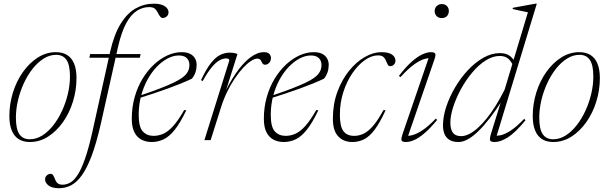

<svg xmlns="http://www.w3.org/2000/svg" viewBox="-20 -740 3218 1014"><path d="M275.5 -464.5Q311 -464.5 335.2 -449Q359.5 -433.5 371.8 -403Q384 -372.5 384 -328Q384 -264 365.2 -203.5Q346.5 -143 312.5 -95Q278.5 -47 234 -18.5Q189.5 10 138 10Q102.5 10 78.2 -5.5Q54 -21 41.8 -51.8Q29.5 -82.5 29.5 -127Q29.5 -190.5 48.2 -251Q67 -311.5 101 -359.5Q135 -407.5 179.5 -436Q224 -464.5 275.5 -464.5ZM137 -4.5Q171.5 -4.5 203 -24.2Q234.5 -44 261.2 -78Q288 -112 307.8 -155Q327.5 -198 338.5 -244.5Q349.5 -291 349.5 -335.5Q349.5 -396.5 331.2 -423.5Q313 -450.5 276.5 -450.5Q242 -450.5 210.5 -430.5Q179 -410.5 152.2 -376.8Q125.5 -343 105.8 -300Q86 -257 75 -210.2Q64 -163.5 64 -119Q64 -58.5 82.2 -31.5Q100.5 -4.5 137 -4.5Z M452 -435 456 -454.5H722.5L718.5 -435ZM511.5 -82Q488.5 18 463.8 83.5Q439 149 412 186.2Q385 223.5 355 238.8Q325 254 291.5 254Q254.5 254 236.2 239.5Q218 225 218 207.5Q218 195 227 186.5Q236 178 248.5 178Q256 178 261 186.2Q266 194.5 272 209.5Q278 224 287.2 229.8Q296.5 235.5 309.5 235.5Q331.5 235.5 351.8 223.8Q372 212 391.2 181.8Q410.5 151.5 429.2 97.8Q448 44 467 -40L561 -464Q582.5 -559 617.5 -615Q652.5 -671 697 -695.8Q741.5 -720.5 792 -720.5Q819 -720.5 836.2 -714Q853.5 -707.5 861.8 -697Q870 -686.5 870 -675Q870 -661.5 860.5 -653.2Q851 -645 839 -645Q831.5 -645 825 -653.8Q818.5 -662.5 811.5 -676.5Q804.5 -690 795 -696.2Q785.5 -702.5 767 -702.5Q733.5 -702.5 702.8 -683Q672 -663.5 647.2 -618.5Q622.5 -573.5 604.5 -497.5Z M924 -447Q895.5 -447 865.8 -431.5Q836 -416 808.5 -387.8Q781 -359.5 759.5 -320.5Q738 -281.5 725.2 -234Q712.5 -186.5 712.5 -133.5Q712.5 -69.5 734 -46Q755.5 -22.5 791.5 -22.5Q817 -22.5 842.2 -33.5Q867.5 -44.5 894.5 -74.2Q921.5 -104 952.5 -158.5L964 -158Q932 -91 902.8 -54.5Q873.5 -18 843.8 -4Q814 10 781 10Q751.5 10 727.5 -2.2Q703.5 -14.5 689.8 -41.5Q676 -68.5 676 -113Q676 -173.5 691.2 -227.2Q706.5 -281 733 -324.5Q759.5 -368 793.5 -399.5Q827.5 -431 865 -447.8Q902.5 -464.5 939.5 -464.5Q967 -464.5 984.2 -455.5Q1001.5 -446.5 1010 -431.2Q1018.5 -416 1018.5 -398Q1018.5 -377 1012.5 -358.8Q1006.5 -340.5 993.5 -324.5Q968.5 -312.5 936 -299.2Q903.5 -286 866.2 -272.5Q829 -259 790 -246Q751 -233 713.5 -221.5L714 -233.5Q778.5 -255 823 -272.2Q867.5 -289.5 896.2 -303.2Q925 -317 941.5 -329Q958 -341 965.8 -351.8Q973.5 -362.5 977 -373.5Q982.5 -393.5 979 -410Q975.5 -426.5 962 -436.8Q948.5 -447 924 -447Z M1191 -420.5Q1191.5 -426.5 1187 -429Q1182.5 -431.5 1173.5 -431.5Q1157 -431.5 1137.8 -420.5Q1118.5 -409.5 1097 -383.2Q1075.5 -357 1050.5 -312L1041.5 -316.5Q1069 -375.5 1094 -407Q1119 -438.5 1143.5 -450.2Q1168 -462 1193 -462Q1201.5 -462 1209.2 -461.2Q1217 -460.5 1223.2 -458.5Q1229.5 -456.5 1234 -454.5L1161 -222.5H1154Q1188.5 -299 1225.8 -353Q1263 -407 1300.8 -435.8Q1338.5 -464.5 1373.5 -464.5Q1393 -464.5 1402 -455.8Q1411 -447 1411 -433Q1411 -422.5 1406.5 -414.8Q1402 -407 1394.8 -402.5Q1387.5 -398 1379.5 -398Q1373 -398 1368.5 -402.5Q1364 -407 1361 -414.5Q1358.5 -422 1352.8 -426.2Q1347 -430.5 1340 -430.5Q1324.5 -430.5 1304.8 -417.5Q1285 -404.5 1263.2 -381Q1241.5 -357.5 1219.8 -325.2Q1198 -293 1179.2 -254.2Q1160.5 -215.5 1147 -172.5L1092.5 0H1059.5Z M1621.5 -447Q1593 -447 1563.2 -431.5Q1533.5 -416 1506 -387.8Q1478.5 -359.5 1457 -320.5Q1435.5 -281.5 1422.8 -234Q1410 -186.5 1410 -133.5Q1410 -69.5 1431.5 -46Q1453 -22.5 1489 -22.5Q1514.5 -22.5 1539.8 -33.5Q1565 -44.5 1592 -74.2Q1619 -104 1650 -158.5L1661.5 -158Q1629.5 -91 1600.2 -54.5Q1571 -18 1541.2 -4Q1511.5 10 1478.5 10Q1449 10 1425 -2.2Q1401 -14.5 1387.2 -41.5Q1373.5 -68.5 1373.5 -113Q1373.5 -173.5 1388.8 -227.2Q1404 -281 1430.5 -324.5Q1457 -368 1491 -399.5Q1525 -431 1562.5 -447.8Q1600 -464.5 1637 -464.5Q1664.5 -464.5 1681.8 -455.5Q1699 -446.5 1707.5 -431.2Q1716 -416 1716 -398Q1716 -377 1710 -358.8Q1704 -340.5 1691 -324.5Q1666 -312.5 1633.5 -299.2Q1601 -286 1563.8 -272.5Q1526.5 -259 1487.5 -246Q1448.5 -233 1411 -221.5L1411.5 -233.5Q1476 -255 1520.5 -272.2Q1565 -289.5 1593.8 -303.2Q1622.5 -317 1639 -329Q1655.5 -341 1663.2 -351.8Q1671 -362.5 1674.5 -373.5Q1680 -393.5 1676.5 -410Q1673 -426.5 1659.5 -436.8Q1646 -447 1621.5 -447Z M1976.5 -447.5Q1942.5 -447.5 1907.2 -422.8Q1872 -398 1842 -354.8Q1812 -311.5 1793.5 -254.8Q1775 -198 1775 -133.5Q1775 -72 1793.8 -47.2Q1812.5 -22.5 1851 -22.5Q1876 -22.5 1900.2 -34Q1924.5 -45.5 1950 -74.8Q1975.5 -104 2005 -158.5L2016.5 -158Q1986.5 -92 1958.8 -55.2Q1931 -18.5 1902.5 -4.2Q1874 10 1840.5 10Q1795 10 1766.5 -19.5Q1738 -49 1738 -113Q1738 -191 1762 -255.5Q1786 -320 1824.2 -367Q1862.5 -414 1907.2 -439.2Q1952 -464.5 1994 -464.5Q2032 -464.5 2050.2 -451.8Q2068.5 -439 2068.5 -419.5Q2068.5 -407.5 2060.5 -399Q2052.5 -390.5 2040.5 -390.5Q2032.5 -390.5 2028 -398.2Q2023.5 -406 2018.5 -418.5Q2014 -431.5 2004.5 -439.5Q1995 -447.5 1976.5 -447.5Z M2106 -32 2248.5 -447.5 2261.5 -432Q2245.5 -435 2222.5 -428.8Q2199.5 -422.5 2168.2 -400.5Q2137 -378.5 2094.5 -332.5L2087 -339.5Q2124 -387.5 2155 -414.8Q2186 -442 2211.2 -453.2Q2236.5 -464.5 2255 -464.5Q2275 -464.5 2278.5 -456.5Q2282 -448.5 2275 -428L2130.5 -8.5L2117.5 -23.5Q2133 -20.5 2155.8 -25.8Q2178.5 -31 2209.8 -51.2Q2241 -71.5 2282 -114L2288.5 -106.5Q2251 -61 2221 -35.8Q2191 -10.5 2167.2 -0.2Q2143.5 10 2124 10Q2102 10 2100.2 0Q2098.5 -10 2106 -32ZM2275.5 -682Q2275.5 -692 2280.2 -700.2Q2285 -708.5 2293.5 -713.5Q2302 -718.5 2313 -718.5Q2331 -718.5 2340.8 -707.8Q2350.5 -697 2350.5 -682Q2350.5 -671.5 2346.2 -663Q2342 -654.5 2333.5 -649.5Q2325 -644.5 2313 -644.5Q2296 -644.5 2285.8 -655.2Q2275.5 -666 2275.5 -682Z M2692.5 -386.5Q2681 -416 2664 -430.2Q2647 -444.5 2619.5 -444.5Q2581.5 -444.5 2543.8 -420Q2506 -395.5 2472.5 -355.2Q2439 -315 2413.5 -267.8Q2388 -220.5 2373.2 -174.2Q2358.5 -128 2358.5 -92Q2358.5 -57.5 2371.8 -39.2Q2385 -21 2415.5 -21Q2435 -21 2457 -31.8Q2479 -42.5 2502.2 -63.2Q2525.5 -84 2549.8 -113.8Q2574 -143.5 2598 -182Q2622 -220.5 2645 -266.5L2768 -675Q2759 -677 2745.2 -679.8Q2731.5 -682.5 2716.5 -685.8Q2701.5 -689 2687 -692.5L2689 -699L2807 -720.5H2815L2598.5 -8L2587 -24Q2603.5 -21.5 2625.5 -26.2Q2647.5 -31 2677.8 -50.8Q2708 -70.5 2748.5 -112.5L2755.5 -105Q2702.5 -40.5 2663 -15.2Q2623.5 10 2593.5 10Q2572 10 2568.5 1.5Q2565 -7 2573 -33.5L2628.5 -212H2633.5Q2599 -157.5 2566.8 -116Q2534.5 -74.5 2505.5 -46.5Q2476.5 -18.5 2450.5 -4.2Q2424.5 10 2401.5 10Q2372.5 10 2354.5 -0.8Q2336.5 -11.5 2328 -31.2Q2319.5 -51 2319.5 -77.5Q2319.5 -123.5 2336.5 -175.5Q2353.5 -227.5 2383.2 -278Q2413 -328.5 2451.2 -369.5Q2489.5 -410.5 2532.8 -435Q2576 -459.5 2619.5 -459.5Q2654 -459.5 2673.8 -443.8Q2693.5 -428 2707.5 -399.5Z M3039.5 -464.5Q3075 -464.5 3099.2 -449Q3123.5 -433.5 3135.8 -403Q3148 -372.5 3148 -328Q3148 -264 3129.2 -203.5Q3110.5 -143 3076.5 -95Q3042.5 -47 2998 -18.5Q2953.5 10 2902 10Q2866.5 10 2842.2 -5.5Q2818 -21 2805.8 -51.8Q2793.5 -82.5 2793.5 -127Q2793.5 -190.5 2812.2 -251Q2831 -311.5 2865 -359.5Q2899 -407.5 2943.5 -436Q2988 -464.5 3039.5 -464.5ZM2901 -4.5Q2935.5 -4.5 2967 -24.2Q2998.5 -44 3025.2 -78Q3052 -112 3071.8 -155Q3091.5 -198 3102.5 -244.5Q3113.5 -291 3113.5 -335.5Q3113.5 -396.5 3095.2 -423.5Q3077 -450.5 3040.5 -450.5Q3006 -450.5 2974.5 -430.5Q2943 -410.5 2916.2 -376.8Q2889.5 -343 2869.8 -300Q2850 -257 2839 -210.2Q2828 -163.5 2828 -119Q2828 -58.5 2846.2 -31.5Q2864.5 -4.5 2901 -4.5Z"/></svg>

Font: Newsreader 36pt ExtraLight
Style: Italic
Weight: 250
Italic angle: -17°
Designer: Hugues Gentile
Foundry: Production Type
Version: Version 1.003